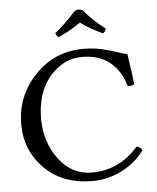

<svg xmlns="http://www.w3.org/2000/svg" viewBox="-56 -862 753 920"><g transform="rotate(-5 320.0 -402.0)"><path d="M354 10Q209 10 122 -77Q35 -164 35 -290Q35 -427 129.5 -526Q224 -625 362 -625Q411 -625 452 -615.5Q493 -606 524 -595Q555 -584 571 -582Q588 -471 591 -435Q574 -425 559 -430Q540 -499 489 -543Q438 -587 352 -587Q263 -587 197.5 -511Q132 -435 132 -308Q132 -198 193.5 -114.5Q255 -31 353 -31Q485 -31 576 -136Q583 -136 591.5 -130Q600 -124 603 -117Q559 -56 491 -23Q423 10 354 10ZM376 -809Q420 -756 479 -712Q474 -696 463 -691Q398 -721 357 -752Q310 -718 250 -691Q239 -698 236 -712Q277 -743 337 -809Q355 -820 376 -809Z"/></g></svg>

Font: Linux Libertine Mono O
Style: Mono
Weight: 400
Designer: Philipp H. Poll
Foundry: Philipp H. Poll
Version: Version 5.1.7